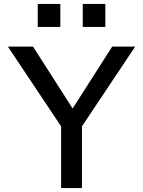

<svg xmlns="http://www.w3.org/2000/svg" viewBox="-20 -957 728 977"><path d="M291 0V-314L20 -720H148L377 -362H322L551 -720H668L397 -314V0ZM401 -820V-937H516V-820ZM172 -820V-937H287V-820Z"/></svg>

Font: Instrument Sans Medium
Style: Regular
Weight: 500
Designer: Rodrigo Fuenzalida
Foundry: fragTYPE
Version: Version 1.000;gftools[0.9.28]